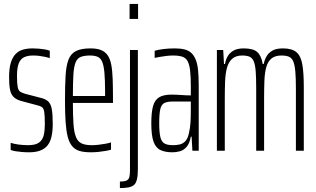

<svg xmlns="http://www.w3.org/2000/svg" viewBox="-20 -763 1601 972"><path d="M127 8Q109 8 91 6.5Q73 5 58 2.5Q43 0 34 -4V-40Q41 -38 50.5 -35.5Q60 -33 72 -31.5Q84 -30 97 -29Q110 -28 122 -28Q160 -28 178 -41.5Q196 -55 201.5 -79Q207 -103 207 -134Q207 -177 204 -196Q201 -215 192 -221Q183 -227 165 -231L90 -251Q63 -258 49 -272Q35 -286 30.5 -310Q26 -334 26 -372Q26 -416 34.5 -444.5Q43 -473 59 -489.5Q75 -506 97 -512Q119 -518 146 -518Q162 -518 178.5 -516.5Q195 -515 209 -512.5Q223 -510 232 -506V-469Q223 -472 209 -475Q195 -478 179.5 -480Q164 -482 148 -482Q121 -482 102.5 -473.5Q84 -465 75 -442.5Q66 -420 66 -379Q66 -341 69.5 -323Q73 -305 82 -299Q91 -293 108 -288L181 -269Q209 -263 223 -250.5Q237 -238 242 -211.5Q247 -185 247 -135Q247 -98 240.5 -70.5Q234 -43 220 -26Q206 -9 183 -0.5Q160 8 127 8Z M440 8Q405 8 382 1Q359 -6 344.5 -24Q330 -42 322.5 -72Q315 -102 312 -147Q309 -192 309 -254Q309 -329 312 -379.5Q315 -430 326.5 -460.5Q338 -491 364.5 -504.5Q391 -518 437 -518Q470 -518 490.5 -510Q511 -502 524 -484.5Q537 -467 543 -436.5Q549 -406 550.5 -361.5Q552 -317 552 -256V-242H349Q349 -177 352 -135Q355 -93 364.5 -69.5Q374 -46 393 -37Q412 -28 445 -28Q460 -28 478 -30Q496 -32 512.5 -35Q529 -38 542 -42V-5Q532 -2 515 1Q498 4 478.5 6Q459 8 440 8ZM512 -257V-297Q512 -359 508.5 -396.5Q505 -434 496.5 -452Q488 -470 473 -476Q458 -482 436 -482Q407 -482 389 -475Q371 -468 362.5 -446.5Q354 -425 351.5 -384.5Q349 -344 349 -277H532Z M636 -667V-743H679V-667ZM587 189V156Q611 156 621.5 150.5Q632 145 635 132.5Q638 120 638 99V-510H678V92Q678 126 673 146Q668 166 657 174.5Q646 183 629 186Q612 189 587 189Z M853 8Q816 8 792 -3.5Q768 -15 757 -46.5Q746 -78 746 -139Q746 -195 755 -226.5Q764 -258 786.5 -271Q809 -284 848 -284Q858 -284 871 -283.5Q884 -283 897.5 -282Q911 -281 923.5 -280.5Q936 -280 946 -280V-326Q946 -374 942.5 -405Q939 -436 930 -453Q921 -470 903 -476Q885 -482 856 -482Q841 -482 823.5 -480Q806 -478 789.5 -475Q773 -472 763 -470V-506Q779 -511 806 -514.5Q833 -518 865 -518Q893 -518 913.5 -513Q934 -508 947.5 -496Q961 -484 970 -463Q979 -442 982.5 -410Q986 -378 986 -332V0H954L950 -71H946Q939 -35 924 -18.5Q909 -2 890 3Q871 8 853 8ZM856 -28Q873 -28 889 -31.5Q905 -35 917.5 -47.5Q930 -60 936 -87Q943 -116 944.5 -144.5Q946 -173 946 -209V-249H854Q827 -249 812 -241.5Q797 -234 791.5 -210.5Q786 -187 786 -139Q786 -95 791.5 -70.5Q797 -46 812 -37Q827 -28 856 -28Z M1078 0V-510H1110L1114 -439H1119Q1122 -459 1132 -477Q1142 -495 1161.5 -506.5Q1181 -518 1214 -518Q1262 -518 1282.5 -499.5Q1303 -481 1310 -439H1315Q1319 -460 1329.5 -478Q1340 -496 1359.5 -507Q1379 -518 1412 -518Q1458 -518 1480.5 -499Q1503 -480 1510.5 -437Q1518 -394 1518 -322V0H1478V-314Q1478 -369 1475 -402Q1472 -435 1464.5 -452.5Q1457 -470 1442.5 -476Q1428 -482 1405 -482Q1373 -482 1354.5 -467Q1336 -452 1328 -423Q1320 -394 1318.5 -353.5Q1317 -313 1317 -263V0H1277V-314Q1277 -369 1274.5 -402Q1272 -435 1264.5 -452.5Q1257 -470 1243 -476Q1229 -482 1206 -482Q1174 -482 1155.5 -465.5Q1137 -449 1129 -419.5Q1121 -390 1119.5 -349.5Q1118 -309 1118 -263V0Z"/></svg>

Font: Saira UltraCondensed ExtraLight
Style: Regular
Weight: 250
Width: 1
Designer: Hector Gatti with collaboration of the Omnibus-Type team
Foundry: Omnibus-Type
Version: Version 1.101